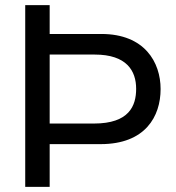

<svg xmlns="http://www.w3.org/2000/svg" viewBox="-20 -726 682 746"><path d="M173 -594V-706H78V0H173V-166H371C545 -166 604 -274 604 -380C604 -484 542 -594 374 -594ZM173 -246V-514H348C472 -514 509 -451 509 -381C509 -315 482 -246 345 -246Z"/></svg>

Font: Alpha Lyrae Medium
Style: Regular
Weight: 500
Designer: Nikolay Petroussenko, Plamen Motev
Foundry: Fontfabric LLC
Version: Version 1.000;hotconv 1.0.109;makeotfexe 2.5.65596